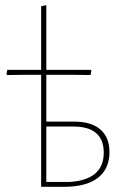

<svg xmlns="http://www.w3.org/2000/svg" viewBox="-20 -722 480 742"><path d="M139 0V-433H85L7 -432L5 -436L8 -452H139V-698L159 -702V-452H330L333 -449L330 -432L254 -433H159V-252H267Q333 -252 368 -221.5Q403 -191 403 -134Q403 -69 358 -34.5Q313 0 227 0ZM263 -233H159V-19H251Q381 -28 381 -132Q381 -233 263 -233Z"/></svg>

Font: Alegreya Sans SC Thin
Style: Regular
Weight: 100
Designer: Juan Pablo del Peral
Foundry: Huerta Tipografica
Version: Version 2.007